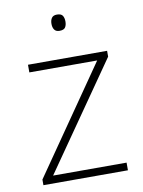

<svg xmlns="http://www.w3.org/2000/svg" viewBox="-83 -782 624 839"><g transform="rotate(-10 229.5 -362.0)"><path d="M416 0H41V-25L367 -496H66V-530H417V-504L90 -34H416ZM228 -724Q247 -724 253.5 -714Q260 -704 260 -688Q260 -672 253.5 -662Q247 -652 228 -652Q212 -652 205 -662Q198 -672 198 -688Q198 -704 205 -714Q212 -724 228 -724Z"/></g></svg>

Font: Noto Sans Hebrew ExtraLight
Style: Regular
Weight: 250
Designer: Monotype Design Team
Foundry: Monotype Imaging Inc.
Version: Version 2.003